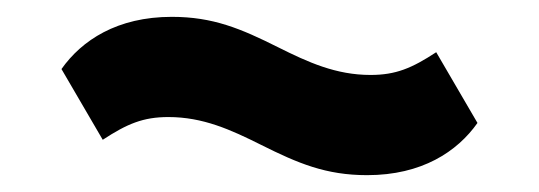

<svg xmlns="http://www.w3.org/2000/svg" viewBox="-20 -420 640 228"><path d="M416 -212C481 -212 523 -240 547 -274L498 -358C469 -339 450 -331 420 -331C379 -331 346 -346 310 -364C266 -386 233 -400 184 -400C119 -400 77 -372 53 -338L102 -254C131 -273 150 -281 180 -281C221 -281 254 -266 290 -248C334 -226 367 -212 416 -212Z"/></svg>

Font: IBM Plex Devanagari
Style: Bold
Weight: 700
Designer: Mike Abbink, Paul van der Laan, Pieter van Rosmalen, Erin McLaughlin
Foundry: Bold Monday
Version: Version 1.0